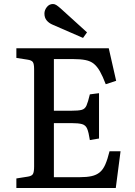

<svg xmlns="http://www.w3.org/2000/svg" viewBox="-20 -942 677 962"><path d="M62 0V-47.9L120.1 -57.1Q139.2 -60.1 145 -70.1Q150.9 -80.1 150.9 -107.9V-596.2Q150.9 -622.1 144.5 -631.1Q138.2 -640.1 118.2 -643.1L62 -651.9V-700.2H524.9L562 -537.1L509.8 -520Q494.6 -560.1 480.7 -584.5Q466.8 -608.9 450 -622.6Q433.1 -636.2 408 -641.1Q382.8 -646 347.2 -646H250V-387.2H336.9Q373 -387.2 389.4 -391.6Q405.8 -396 413.3 -413.1Q420.9 -430.2 430.2 -469.2L476.1 -475.1V-248L430.2 -240.2Q424.3 -279.3 416.7 -297.1Q409.2 -314.9 391.1 -320.1Q373 -325.2 336.9 -325.2H250V-54.2H378.9Q415 -54.2 439 -59.6Q462.9 -64.9 479.5 -78.4Q496.1 -91.8 507.6 -117.9Q519 -144 528.8 -184.1H584L560.1 0ZM396 -752 244.6 -817.9Q225.6 -825.7 214.1 -839.4Q202.6 -853 202.6 -874Q202.6 -891.1 214.6 -906.5Q226.6 -921.9 245.6 -921.9Q254.4 -921.9 263.2 -916Q272 -910.2 284.7 -898.9L416 -779.8Z"/></svg>

Font: Literata
Style: Regular
Weight: 400
Designer: Latin by Veronika Burian and Jose Scaglione. Greek by Irene Vlachou. Cyrillic by Vera Evstafieva.
Foundry: TypeTogether
Version: Version 3.002